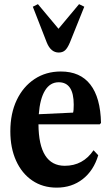

<svg xmlns="http://www.w3.org/2000/svg" viewBox="-20 -870 518 901"><path d="M246 10.5Q180.5 10.5 131.5 -22.8Q82.5 -56 55.5 -115.8Q28.5 -175.5 28.5 -254Q28.5 -337.5 58.5 -400.5Q88.5 -463.5 142 -499Q195.5 -534.5 265.5 -534.5Q356.5 -534.5 404 -473.2Q451.5 -412 454 -293L448 -286.5H160.5Q162 -92 284 -92Q369.5 -92 419 -165L441 -141.5Q419.5 -69.5 368.2 -29.5Q317 10.5 246 10.5ZM255.5 -484Q215 -484 191.2 -445.2Q167.5 -406.5 162 -334L323 -341.5Q326 -351.5 326 -379Q326 -484 255.5 -484ZM255.5 -623.5Q218.5 -623.5 199.5 -670.5L134 -838.5L158 -850.5L254.5 -735L351 -850.5L375.5 -838.5L308 -670.5Q297 -644.5 285.5 -634Q274 -623.5 255.5 -623.5Z"/></svg>

Font: Libre Caslon Condensed
Style: Bold
Weight: 700
Designer: Pablo Impallari, Rodrigo Fuenzalida, Katja Schimmel, Ertekin Erdin
Foundry: Pablo Impallari, Rodrigo Fuenzalida
Version: Version 2.000; ttfautohint (v1.8.4.7-5d5b);gftools[0.9.33]